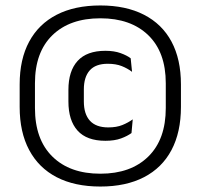

<svg xmlns="http://www.w3.org/2000/svg" viewBox="-20 -671 734 703"><path d="M347.5 12Q253.5 12 187.5 -22.2Q121.5 -56.5 86.8 -121.8Q52 -187 52 -279.5V-362Q52 -454 86.8 -518.5Q121.5 -583 187.5 -617Q253.5 -651 347.5 -651Q441 -651 507.2 -617Q573.5 -583 608 -518.5Q642.5 -454 642.5 -362V-279.5Q642.5 -187 608 -121.8Q573.5 -56.5 507.2 -22.2Q441 12 347.5 12ZM366 -155.5Q297.5 -155.5 264 -192.8Q230.5 -230 230.5 -299.5V-342Q230.5 -411 264.2 -448Q298 -485 366 -485Q398 -485 421.5 -476.5Q445 -468 458.5 -457.5L463.5 -408Q447 -420.5 425.8 -429Q404.5 -437.5 374.5 -437.5Q330 -437.5 308.5 -413.2Q287 -389 287 -343.5V-299.5Q287 -253.5 309.2 -229Q331.5 -204.5 376.5 -204.5Q406.5 -204.5 428 -213.2Q449.5 -222 466 -234L461.5 -184Q447 -173 423.2 -164.2Q399.5 -155.5 366 -155.5ZM347.5 -35Q459 -35 523 -97.8Q587 -160.5 587 -275.5V-366Q587 -480 523 -542Q459 -604 347.5 -604Q235.5 -604 171.8 -542Q108 -480 108 -366V-275.5Q108 -160.5 171.8 -97.8Q235.5 -35 347.5 -35Z"/></svg>

Font: Anek Gujarati Medium
Style: Regular
Weight: 400
Version: Version 1.003